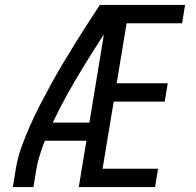

<svg xmlns="http://www.w3.org/2000/svg" viewBox="-20 -755 790 775"><path d="M32 0 44 -74Q51 -118 66.5 -161Q82 -204 101 -247Q120 -290 141.5 -331.5Q163 -373 185.5 -414Q208 -455 232 -495.5Q256 -536 281 -576Q306 -616 331.5 -656Q357 -696 383 -735H419L416 -715L451 -694Q416 -642 381.5 -588.5Q347 -535 314 -481Q281 -427 250.5 -372Q220 -317 193 -260H341L329 -187H161Q150 -159 141 -130.5Q132 -102 127 -74L115 0ZM298 0 419 -735H727L715 -661H491L451 -419H657L645 -345H439L394 -74H618L606 0Z"/></svg>

Font: Zed Sans Extended
Style: Italic
Weight: 400
Width: 7
Italic angle: -9°
Designer: Belleve Invis
Foundry: Belleve Invis
Version: Version 1.0.0; ttfautohint (v1.8.4)